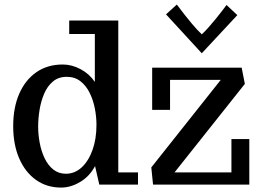

<svg xmlns="http://www.w3.org/2000/svg" viewBox="-20 -827 1177 860"><path d="M253.9 13.2Q189.5 13.2 141.1 -21.2Q92.8 -55.7 65.9 -117.7Q39.1 -179.7 39.1 -262.2Q39.1 -345.2 66.2 -407.2Q93.3 -469.2 143.1 -503.7Q192.9 -538.1 261.2 -538.1Q301.8 -538.1 341.1 -517.1Q380.4 -496.1 404.8 -460V-674.8H290V-734.9H509.8V-54.7H598.1V0H424.8L405.8 -83Q380.9 -36.6 338.6 -11.7Q296.4 13.2 253.9 13.2ZM274.9 -48.8Q314.9 -48.8 345.7 -77.1Q376.5 -105.5 394.3 -155Q412.1 -204.6 412.1 -268.1Q412.1 -303.7 404.8 -341.3Q397.5 -378.9 381.6 -411.1Q365.7 -443.4 340.3 -463.1Q314.9 -482.9 278.8 -482.9Q242.2 -482.9 217.3 -462.2Q192.4 -441.4 178 -407.7Q163.6 -374 157.2 -335Q150.9 -295.9 150.9 -259.8Q150.9 -223.6 158 -186.5Q165 -149.4 179.9 -118.2Q194.8 -86.9 218.5 -67.9Q242.2 -48.8 274.9 -48.8ZM665.5 0 657.7 -77.1 968.8 -469.2H741.7V-335H661.6V-523.9H1062.5L1076.7 -451.2L761.7 -54.7H1016.6V-204.1H1096.7V0ZM883.8 -588.4 723.6 -762.7 772 -806.6Q846.7 -707 883.8 -673.3Q895.5 -683.6 912.1 -702.1Q928.7 -720.7 945.8 -741.7Q962.9 -762.7 975.6 -779.3L994.6 -804.7L1043 -759.3Z"/></svg>

Font: Trocchi
Style: Regular
Weight: 400
Designer: Vernon Adams
Foundry: Vernon Adams
Version: Version 1.101; ttfautohint (v1.8.4.7-5d5b);gftools[0.9.27]